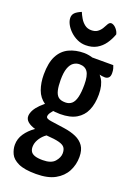

<svg xmlns="http://www.w3.org/2000/svg" viewBox="-170 -780 729 1041"><g transform="rotate(20 195.0 -259.5)"><path d="M179 196Q112 196 77 179.5Q42 163 30 137.5Q18 112 18 86Q18 51 38 21.5Q58 -8 89.5 -30Q121 -52 156 -63L188 -36Q170 -28 152 -12.5Q134 3 123 23Q112 43 112 64Q112 79 118.5 90Q125 101 141.5 107Q158 113 188 113Q237 113 257.5 89Q278 65 278 41Q278 20 269 8Q260 -4 235.5 -10.5Q211 -17 164 -20Q125 -23 95 -31Q65 -39 48.5 -53Q32 -67 33 -87Q34 -103 43.5 -120.5Q53 -138 71.5 -156.5Q90 -175 116 -193L171 -175Q167 -173 157 -163Q147 -153 138.5 -141Q130 -129 130 -118Q130 -105 161 -101Q192 -97 238 -90Q279 -84 308 -71Q337 -58 353.5 -34.5Q370 -11 370 29Q370 74 350 112Q330 150 288.5 173Q247 196 179 196ZM191 -154Q131 -154 97 -177Q63 -200 49 -239Q35 -278 35 -326Q35 -394 56 -434Q77 -474 115 -492Q153 -510 202 -510Q215 -510 231 -507Q247 -504 261 -498L279 -458Q312 -444 332.5 -411.5Q353 -379 353 -325Q353 -272 336.5 -234Q320 -196 284.5 -175Q249 -154 191 -154ZM196 -223Q218 -223 232.5 -235.5Q247 -248 254 -276Q261 -304 261 -348Q261 -400 246 -422Q231 -444 199 -444Q180 -444 164.5 -433Q149 -422 140 -397Q131 -372 131 -329Q131 -294 136.5 -270Q142 -246 155.5 -234.5Q169 -223 196 -223ZM351 -424Q336 -424 314 -429.5Q292 -435 270.5 -443Q249 -451 234.5 -456.5Q220 -462 220 -462L216 -502H372Q375 -495 378 -484.5Q381 -474 381 -458Q381 -440 372.5 -432Q364 -424 351 -424ZM193 -552Q168 -552 145 -562.5Q122 -573 104 -590Q86 -607 75.5 -626.5Q65 -646 65 -664Q65 -681 76 -692.5Q87 -704 113 -715Q119 -700 129.5 -682Q140 -664 156 -651.5Q172 -639 194 -639Q216 -639 229.5 -648.5Q243 -658 252 -672.5Q261 -687 268 -701Q277 -715 290.5 -711Q304 -707 315.5 -693Q327 -679 330 -664Q319 -633 301 -607.5Q283 -582 256.5 -567Q230 -552 193 -552Z"/></g></svg>

Font: Yanone Kaffeesatz ExtraLight Medium
Style: Regular
Weight: 500
Version: Version 2.003